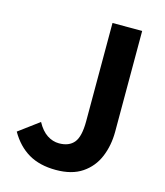

<svg xmlns="http://www.w3.org/2000/svg" viewBox="-113 -826 793 925"><g transform="rotate(15 284.0 -363.5)"><path d="M252.2 13.8Q171.6 13.8 115.9 -18.7Q60.2 -51.1 22.8 -116L124 -191.1Q145.8 -150.9 174 -132.5Q202.3 -114 233.7 -114Q283.4 -114 308.2 -144.1Q333 -174.1 333 -250.8V-740.8H481V-238.8Q481 -169.3 457 -111.9Q433 -54.5 382.4 -20.4Q331.8 13.8 252.2 13.8Z"/></g></svg>

Font: Noto Sans JP
Style: Regular
Weight: 100
Designer: Ryoko NISHIZUKA 西塚涼子 (kana, bopomofo & ideographs); Paul D. Hunt (Latin, Greek & Cyrillic); Sandoll Communications 산돌커뮤니
Foundry: Adobe
Version: Version 2.004;hotconv 1.0.118;makeotfexe 2.5.65603